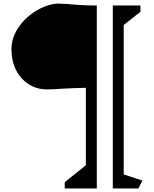

<svg xmlns="http://www.w3.org/2000/svg" viewBox="-20 -816 875 1091"><path d="M399 -790Q466 -785 501 -785H530V255H348V219L468 123V-317Q402 -316 334 -312Q276 -308 248 -308Q188 -308 142 -338Q96 -368 70.5 -419.5Q45 -471 45 -535Q45 -604 88 -664.5Q131 -725 195.5 -760.5Q260 -796 319 -796V-795Q359 -795 399 -790ZM766 255H621V-785H778V-749L683 -674V175L789 210Z"/></svg>

Font: Inknut Antiqua Medium
Style: Regular
Weight: 500
Designer: Claus Eggers Sørensen
Foundry: Claus Eggers Sørensen
Version: Version 1.003; ttfautohint (v1.8.2) -l 8 -r 50 -G 200 -x 14 